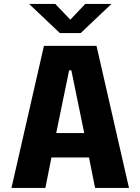

<svg xmlns="http://www.w3.org/2000/svg" viewBox="-20 -926 690 946"><path d="M615.5 0H448.5L418.5 -150H233.5L203.5 0H36.5L196.5 -700H455.5ZM320.5 -579.5 257 -270.5H395L331.5 -579.5ZM123.5 -906.5H252.5L326.5 -829L400 -906.5H529L377.5 -763H275Z"/></svg>

Font: Trispace
Style: Bold
Weight: 700
Designer: Tyler Finck
Foundry: Etcetera Type Company
Version: Version 1.210; ttfautohint (v1.8.3)